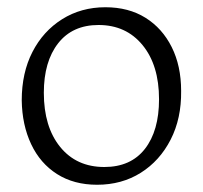

<svg xmlns="http://www.w3.org/2000/svg" viewBox="-20 -575 560 530"><path d="M248 -65Q184 -65 137.5 -94.5Q91 -124 66 -177Q41 -230 40 -298Q40 -374 69.5 -431.5Q99 -489 151.5 -522Q204 -555 271 -555Q335 -555 381.5 -526Q428 -497 454 -445Q480 -393 480 -324Q481 -248 451 -189.5Q421 -131 368.5 -98Q316 -65 248 -65ZM268 -114Q341 -114 380 -164Q419 -214 419 -301Q419 -395 373.5 -450.5Q328 -506 252 -506Q180 -506 140.5 -455.5Q101 -405 101 -319Q101 -225 146 -169.5Q191 -114 268 -114Z"/></svg>

Font: Gowun Batang
Style: Regular
Weight: 400
Designer: Yanghee Ryu
Foundry: Yanghee Ryu
Version: Version 2.000